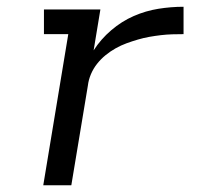

<svg xmlns="http://www.w3.org/2000/svg" viewBox="-20 -548 640 568"><path d="M108 0 182 -447H110V-520H277L257 -399Q278 -432 309 -458.5Q340 -485 375.5 -500.5Q411 -516 448.5 -522Q486 -528 523 -528V-447Q507 -447 490 -446.5Q473 -446 456 -444Q439 -442 422 -439Q405 -436 388 -431Q371 -426 354.5 -420Q338 -414 322 -405Q306 -396 292 -384.5Q278 -373 267 -359Q256 -345 249 -328.5Q242 -312 240 -295L191 0Z"/></svg>

Font: Iosevka Plex Etoile
Style: Italic
Weight: 400
Italic angle: -9°
Designer: Belleve Invis
Foundry: Belleve Invis
Version: Version 25.1.1; ttfautohint (v1.8.4)